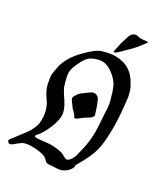

<svg xmlns="http://www.w3.org/2000/svg" viewBox="-219 -1004 964 1103"><g transform="rotate(30 263.5 -453.0)"><path d="M384.8 -901.4Q389.6 -901.4 403.3 -903.3Q417 -905.3 420.9 -905.3Q427.7 -905.3 427.7 -902.3L425.8 -898.4Q387.7 -846.7 368.2 -828.1Q363.3 -823.2 352.5 -812.5Q341.8 -801.8 333 -793Q324.2 -784.2 314.5 -774.9Q304.7 -765.6 297.4 -760.7Q290 -755.9 287.1 -755.9Q284.2 -755.9 284.2 -759.8Q284.2 -763.7 285.2 -766.6Q288.1 -780.3 291 -795.4Q293.9 -810.5 296.9 -822.3Q299.8 -834 304.7 -847.7Q306.6 -852.5 309.6 -863.3Q312.5 -874 314.5 -878.9Q316.4 -883.8 321.3 -890.1Q326.2 -896.5 333 -901.4Q340.8 -906.2 350.6 -906.2Q355.5 -906.2 366.7 -903.8Q377.9 -901.4 384.8 -901.4ZM274.4 -321.3Q270.5 -332 257.3 -344.2Q244.1 -356.4 239.3 -363.3Q236.3 -369.1 228.5 -378.4Q220.7 -387.7 215.8 -395.5Q210.9 -403.3 210.9 -410.2Q210.9 -418 214.8 -422.9Q218.8 -429.7 221.7 -434.1Q224.6 -438.5 227.5 -442.4Q230.5 -446.3 232.4 -448.7Q234.4 -451.2 238.3 -454.1Q242.2 -457 243.2 -458Q244.1 -459 249.5 -462.9Q254.9 -466.8 256.8 -467.8Q260.7 -470.7 272.9 -480Q285.2 -489.3 292.5 -493.2Q299.8 -497.1 308.6 -497.1Q320.3 -497.1 328.6 -491.2Q336.9 -485.4 340.3 -479Q343.8 -472.7 348.6 -460.4Q353.5 -448.2 355.5 -444.3L374 -387.7Q374 -378.9 367.2 -372.1Q360.4 -365.2 345.2 -356.4Q330.1 -347.7 326.2 -344.7Q322.3 -341.8 312 -333.5Q301.8 -325.2 294.4 -320.3Q287.1 -315.4 282.2 -315.4Q276.4 -315.4 274.4 -321.3ZM127.9 -564.5Q120.1 -544.9 120.1 -523.4Q120.1 -502.9 136.7 -447.3Q142.6 -426.8 176.3 -377.9Q210 -329.1 210 -289.1Q210 -249 183.6 -192.4Q172.9 -169.9 162.6 -153.3Q152.3 -136.7 147 -131.3Q141.6 -126 138.2 -121.6Q134.8 -117.2 134.8 -113.3Q134.8 -107.4 152.3 -107.4Q163.1 -107.4 194.3 -111.3Q225.6 -115.2 240.2 -115.2Q277.3 -115.2 316.4 -105.5Q322.3 -103.5 335.9 -95.2Q349.6 -86.9 357.4 -86.9Q370.1 -86.9 382.8 -105.5Q388.7 -114.3 393.1 -124Q397.5 -133.8 398.4 -138.2Q399.4 -142.6 402.8 -157.7Q406.2 -172.9 407.2 -176.8Q423.8 -242.2 423.8 -302.7Q423.8 -336.9 418.9 -402.3Q418 -412.1 417 -432.1Q416 -452.1 415.5 -460.9Q415 -469.7 412.6 -484.9Q410.2 -500 405.3 -515.6Q404.3 -518.6 400.9 -529.8Q397.5 -541 397 -543.9Q396.5 -546.9 393.1 -556.6Q389.6 -566.4 388.2 -569.3Q386.7 -572.3 383.8 -580.6Q380.9 -588.9 378.4 -592.8Q376 -596.7 371.6 -603.5Q367.2 -610.4 363.3 -614.7Q359.4 -619.1 354.5 -625Q349.6 -630.9 343.8 -635.7Q296.9 -677.7 256.8 -677.7Q244.1 -677.7 232.4 -674.8Q190.4 -665 169.9 -642.6Q149.4 -620.1 127.9 -564.5ZM282.2 -10.7Q271.5 -10.7 263.7 -17.1Q255.9 -23.4 248.5 -31.2Q241.2 -39.1 215.8 -45.4Q190.4 -51.8 148.4 -51.8Q117.2 -51.8 101.1 -45.4Q85 -39.1 67.4 -23.4Q49.8 -7.8 35.2 0H31.2Q26.4 0 20.5 -4.9Q14.6 -9.8 14.6 -15.6Q14.6 -19.5 16.6 -21.5Q25.4 -33.2 43.9 -57.6Q62.5 -82 68.8 -89.8Q75.2 -97.7 87.4 -115.2Q99.6 -132.8 103.5 -141.6Q107.4 -150.4 113.3 -164.1Q119.1 -177.7 120.6 -189.5Q122.1 -201.2 122.1 -214.8Q122.1 -250 112.8 -278.3Q103.5 -306.6 91.8 -322.3Q80.1 -337.9 67.4 -360.4Q54.7 -382.8 49.8 -405.3Q41 -449.2 41 -460Q41 -479.5 50.8 -525.4Q66.4 -589.8 126.5 -652.3Q186.5 -714.8 220.7 -725.6Q271.5 -741.2 304.7 -741.2Q413.1 -741.2 461.9 -644.5Q462.9 -642.6 463.9 -641.6Q473.6 -625 479 -606.4Q484.4 -587.9 486.3 -576.7Q488.3 -565.4 490.7 -540.5Q493.2 -515.6 494.1 -503.9Q501 -444.3 501 -377.9Q501 -275.4 485.8 -222.2Q470.7 -168.9 421.9 -86.9Q419.9 -84 420.4 -77.1Q420.9 -70.3 418.9 -66.4Q406.2 -43 386.7 -30.3Q367.2 -17.6 351.6 -15.6Q335.9 -13.7 314.5 -13.2Q293 -12.7 287.1 -11.7Q286.1 -11.7 284.7 -11.2Q283.2 -10.7 282.2 -10.7Z"/></g></svg>

Font: Isabella
Style: Medium
Weight: 500
Designer: John Stracke
Version: Version 001.202